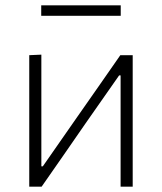

<svg xmlns="http://www.w3.org/2000/svg" viewBox="-20 -702 608 722"><path d="M90 0V-494.5L135.5 -496.5V-76.5H141L268.5 -259.5Q309.5 -318 350.8 -377.2Q392 -436.5 432.5 -494.5H479V0H433.5V-418.5H428L301 -237Q260 -177.5 218.8 -118.2Q177.5 -59 136.5 0ZM135 -642.5V-682H434V-642.5Z"/></svg>

Font: Commissioner ExtraLight
Style: Regular
Weight: 200
Designer: Kostas Bartsokas
Foundry: Kostas Bartsokas
Version: Version 1.000; ttfautohint (v1.8.3)